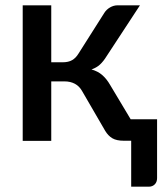

<svg xmlns="http://www.w3.org/2000/svg" viewBox="-20 -530 620 723"><path d="M372.5 -481Q380.5 -494 394.2 -502Q408 -510 423 -510H507L381.5 -318.5Q369.5 -299 356.5 -287Q343.5 -275 324.5 -268.5Q349 -261.5 365.2 -247.2Q381.5 -233 394.5 -210.5L472 -81H571.5V140.5Q571.5 155.5 562.8 164.2Q554 173 540.5 173H474V0H447Q418.5 0 402.8 -9.5Q387 -19 376 -37.5L289.5 -186.5Q279 -205.5 262 -214.5Q245 -223.5 223.5 -223.5H173V0.5H65.5V-510H173V-295.5H216.5Q237.5 -295.5 251.5 -303.5Q265.5 -311.5 275.5 -328Z"/></svg>

Font: Lato SemiBold
Style: Regular
Weight: 600
Designer: Lukasz Dziedzic with Adam Twardoch and Botio Nikoltchev
Foundry: tyPoland Lukasz Dziedzic
Version: Version 2.015; 2015-08-06; http://www.latofonts.com/